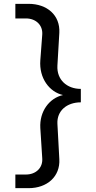

<svg xmlns="http://www.w3.org/2000/svg" viewBox="-20 -820 501 1000"><path d="M289 9 279 -176C276 -243 328 -287 401 -287V-357C328 -357 275 -405 279 -478L289 -649C294 -741 225 -800 129 -800H60V-724H115C166 -724 204 -690 200 -639L190 -506C183 -413 237 -341 308 -325C237 -309 185 -240 190 -153L200 4C204 55 166 89 115 89H60V160H129C225 160 294 100 289 9Z"/></svg>

Font: Goli Medium
Style: Regular
Weight: 500
Designer: jaikishan Patel
Foundry: MagicType
Version: Version 1.000;Glyphs 3.2 (3242)